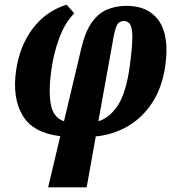

<svg xmlns="http://www.w3.org/2000/svg" viewBox="-20 -574 756 822"><path d="M186 228 238 9Q121 -5 76.5 -80Q32 -155 49 -273Q64 -377 120 -451.5Q176 -526 265 -554L298 -517Q259 -478 234.5 -413Q210 -348 200 -276Q187 -185 197.5 -127.5Q208 -70 254 -55L328 -367Q345 -439 373.5 -478.5Q402 -518 439.5 -533.5Q477 -549 522 -549Q616 -549 660.5 -484.5Q705 -420 688 -295Q675 -201 632.5 -135.5Q590 -70 527 -33.5Q464 3 390 10L351 228ZM462 -392 401 -55Q447 -68 483 -120.5Q519 -173 535 -287Q546 -367 546.5 -409.5Q547 -452 538 -468Q529 -484 511 -484Q488 -484 479 -463Q470 -442 462 -392Z"/></svg>

Font: Noto Serif Condensed ExtraBold
Style: Italic
Weight: 800
Width: 3
Italic angle: -12°
Designer: Monotype Design Team
Foundry: Monotype Imaging Inc.
Version: Version 2.014; ttfautohint (v1.8.4.7-5d5b)